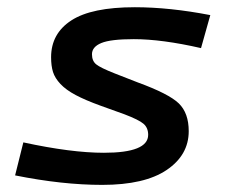

<svg xmlns="http://www.w3.org/2000/svg" viewBox="-20 -502 654 534"><path d="M504.9 -137.2Q504.9 -70.8 443.6 -29.3Q382.3 12.2 264.2 12.2Q153.3 12.2 22 -14.2L44.9 -106Q178.2 -77.1 269 -77.1Q392.1 -77.1 392.1 -127Q392.1 -146.5 379.2 -157.7Q366.2 -168.9 326.2 -184.1L259.8 -208Q216.8 -223.6 190.2 -237.8Q163.6 -252 148.2 -268.3Q132.8 -284.7 127.4 -301.8Q122.1 -318.8 122.1 -342.8Q122.1 -408.7 178.5 -445.3Q234.9 -481.9 355 -481.9Q451.7 -481.9 564.9 -460L539.1 -368.2Q430.2 -393.1 352.1 -393.1Q287.6 -393.1 261.7 -382.3Q235.8 -371.6 235.8 -351.1Q235.8 -332.5 247.6 -323Q259.3 -313.5 298.8 -297.9L362.8 -272.9Q449.7 -241.2 477.3 -214.4Q504.9 -187.5 504.9 -137.2Z"/></svg>

Font: IntelOne Mono Medium
Style: Italic
Weight: 500
Italic angle: -16°
Designer: Fred Shallcrass
Foundry: Frere-Jones Type LLC
Version: Version 1.200;hotconv 1.1.0;makeotfexe 2.6.0;FJTRelease1.2